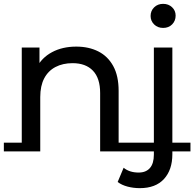

<svg xmlns="http://www.w3.org/2000/svg" viewBox="-22 -777 1009 997"><path d="M374 -535Q439 -535 488.5 -510Q538 -485 566 -434Q594 -383 594 -305V0H498V-294Q498 -371 460.5 -410Q423 -449 355 -449Q304 -449 266 -429Q228 -409 207.5 -370Q187 -331 187 -273V0H91V-530H183V-387L168 -425Q194 -477 248 -506Q302 -535 374 -535ZM498 -36H683V9H498ZM-2 -36H187V9H-2ZM704 200Q671 200 640.5 192Q610 184 589 168L620 94Q650 119 698 119Q736 119 756.5 95.5Q777 72 777 26V-530H873V24Q873 105 829.5 152.5Q786 200 704 200ZM610 9V-36H967V9ZM825 -632Q797 -632 778.5 -650Q760 -668 760 -694Q760 -721 778.5 -739Q797 -757 825 -757Q853 -757 871.5 -739.5Q890 -722 890 -696Q890 -669 872 -650.5Q854 -632 825 -632Z"/></svg>

Font: Montserrat Underline Thin Medium
Style: Regular
Weight: 500
Version: Version 9.000